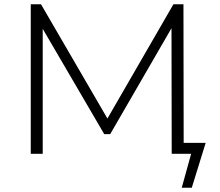

<svg xmlns="http://www.w3.org/2000/svg" viewBox="-20 -720 1028 899"><path d="M878 159H831L875 0H784L783 -588L496 -92H468L180 -585V0H124V-700H172L483 -165L792 -700H839L840 -51H943Z"/></svg>

Font: Montserrat-Alt1 Light
Style: Regular
Weight: 300
Designer: Differentunic
Foundry: Differentunic
Version: Version 7.222